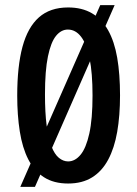

<svg xmlns="http://www.w3.org/2000/svg" viewBox="-20 -704 533 747"><path d="M59 23 370 -684H426L116 23ZM245 10Q189 10 151 -14.5Q113 -39 90 -84Q67 -129 57 -192.5Q47 -256 47 -332Q47 -446 67.5 -522Q88 -598 131.5 -636.5Q175 -675 245 -675Q299 -675 337.5 -652.5Q376 -630 400.5 -586.5Q425 -543 436 -479.5Q447 -416 447 -333Q447 -254 436 -191Q425 -128 401 -83Q377 -38 338.5 -14Q300 10 245 10ZM245 -76Q272 -76 293.5 -102Q315 -128 327.5 -184.5Q340 -241 340 -332Q340 -420 328.5 -476.5Q317 -533 295.5 -561Q274 -589 244 -589Q218 -589 198 -564.5Q178 -540 166.5 -484.5Q155 -429 155 -337Q155 -265 161.5 -215.5Q168 -166 180 -135Q192 -104 209 -90Q226 -76 245 -76Z"/></svg>

Font: Bricolage Grotesque 24pt Condensed Medium
Style: Regular
Weight: 500
Width: 3
Designer: Mathieu Triay
Foundry: Atelier Triay
Version: Version 1.001;gftools[0.9.33.dev8+g029e19f]